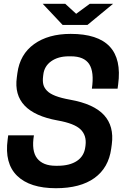

<svg xmlns="http://www.w3.org/2000/svg" viewBox="-20 -970 661 1003"><path d="M449.2 -950.2H570.8L437 -839.8H307.1L203.1 -950.2H320.8L377.9 -897.9ZM280.8 -340.8Q42.5 -383.8 67.9 -565.9L70.8 -587.9Q84 -686.5 158.2 -739.7Q232.4 -793 349.1 -793Q632.8 -793 597.2 -528.8L594.2 -506.8H460Q472.7 -594.2 446 -635Q419.4 -675.8 350.1 -675.8H339.8Q283.7 -675.8 247.3 -649.9Q210.9 -624 206.1 -579.1L205.1 -570.8Q202.1 -546.4 206.3 -529.1Q210.4 -511.7 225.3 -496.1Q240.2 -480.5 270 -469Q299.8 -457.5 346.2 -449.2Q469.7 -427.2 523.2 -369.1Q576.7 -311 564 -215.8L561 -193.8Q547.4 -93.3 473.4 -40Q399.4 13.2 272 13.2Q136.2 13.2 69.6 -51.5Q2.9 -116.2 20 -241.2L22.9 -263.2H157.2Q143.6 -181.2 174.1 -142.6Q204.6 -104 271 -104H280.8Q344.2 -104 382.1 -129.4Q419.9 -154.8 425.8 -203.1L426.8 -210.9Q433.1 -262.2 401.1 -293.7Q369.1 -325.2 280.8 -340.8Z"/></svg>

Font: Cooper Hewitt
Style: Semibold Italic
Weight: 710
Designer: Village Type and Design LLC
Foundry: Cooper Hewitt Smithsonian Design Museum
Version: 1.000